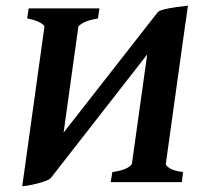

<svg xmlns="http://www.w3.org/2000/svg" viewBox="-20 -645 715 680"><path d="M76.2 -579.6 81.5 -615.2H332L327.1 -579.6Q293.5 -574.2 275.9 -564.7Q258.3 -555.2 257.3 -549.3L190.4 -68.8L63 -15.6L137.2 -549.3Q138.2 -556.2 121.1 -565.4Q104 -574.7 76.2 -579.6ZM58.6 14.6 64.9 -29.3Q64.9 -29.3 76.7 -41Q88.4 -52.7 106.4 -70.6Q124.5 -88.4 143.3 -107.4Q162.1 -126.5 176.5 -141.6Q190.9 -156.7 195.3 -162.6L538.1 -601.1Q543 -607.4 562.5 -612.1Q582 -616.7 605.2 -619.9Q628.4 -623 645.5 -625L637.2 -564Q631.8 -559.6 616 -554Q600.1 -548.3 580.8 -538.1Q561.5 -527.8 545.9 -509.3L159.7 -14.2Q155.3 -8.8 136.2 -2.2Q117.2 4.4 95 9Q72.8 13.7 58.6 14.6ZM624 0H372.1L377.9 -35.6Q415 -41 430.7 -50.3Q446.3 -59.6 447.3 -65.4L513.2 -537.6L639.6 -584L567.4 -65.4Q566.4 -59.1 580.3 -49.6Q594.2 -40 628.4 -35.6Z"/></svg>

Font: Gentium Plus
Style: Bold Italic
Weight: 700
Italic angle: -8°
Designer: Victor Gaultney, Annie Olsen, Iska Routamaa, Becca Hirsbrunner
Foundry: SIL International
Version: Version 6.101